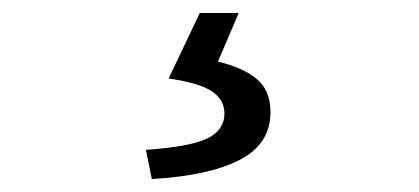

<svg xmlns="http://www.w3.org/2000/svg" viewBox="-20 -23 646 296"><path d="M214 253 205 208Q275 203 300.5 190Q326 177 326 152Q326 131 307 118Q288 105 240 98L288 -3H348L316 72Q354 81 375.5 98.5Q397 116 397 150Q397 199 349.5 223.5Q302 248 214 253Z"/></svg>

Font: Source Han Sans SC
Style: Regular
Weight: 400
Designer: Ryoko NISHIZUKA 西塚涼子 (kana, bopomofo & ideographs); Paul D. Hunt (Latin, Greek & Cyrillic); Sandoll Communications 산돌커뮤니
Foundry: Adobe
Version: Version 2.002;hotconv 1.0.116;makeotfexe 2.5.65601; ttfautoh